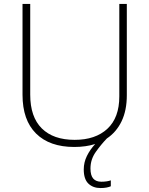

<svg xmlns="http://www.w3.org/2000/svg" viewBox="-20 -734 756 972"><path d="M438 119Q438 154 452 170Q466 186 493 186Q508 186 520.5 184Q533 182 541 179V209Q532 213 519 215.5Q506 218 489 218Q451 218 427.5 195.5Q404 173 404 124Q404 88 420 55.5Q436 23 462 -5Q415 10 356 10Q231 10 162.5 -58Q94 -126 94 -254V-714H133V-255Q133 -142 191.5 -84Q250 -26 358 -26Q463 -26 523.5 -82Q584 -138 584 -246V-714H622V-252Q622 -175 595.5 -120Q569 -65 521 -33Q492 -3 465 35Q438 73 438 119Z"/></svg>

Font: Noto Sans Lao Looped ExtraLight
Style: Regular
Weight: 200
Designer: Mark Frömberg, Ben Mitchell
Foundry: The Fontpad Ltd
Version: Version 1.002; ttfautohint (v1.8.4.7-5d5b)